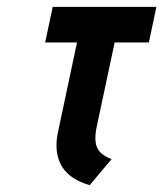

<svg xmlns="http://www.w3.org/2000/svg" viewBox="-20 -521 477 561"><path d="M262 -148 315 -397H415L437 -501H134L112 -397H205L149 -133Q143 -104 146 -79Q149 -54 161 -34.5Q173 -15 193.5 -1.5Q214 12 242 20L306 -56Q285 -64 273.5 -75.5Q262 -87 259.5 -105Q257 -123 262 -148Z"/></svg>

Font: Advent Pro
Style: Bold Italic
Weight: 700
Italic angle: -12°
Designer: VivaRado, Andreas Kalpakidis
Foundry: VivaRado, Andreas Kalpakidis
Version: Version 3.000